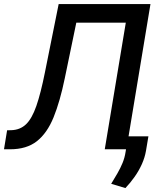

<svg xmlns="http://www.w3.org/2000/svg" viewBox="-61 -748 774 962"><path d="M-41 0 -25.4 -95.2 -3.9 -95.7Q40 -97.2 69.6 -125.5Q99.1 -153.8 121.1 -217Q143.1 -280.3 164.1 -385.3L232.9 -727.5H692.9L572.3 0H463.9L569.3 -634.3H321.3L263.7 -356.4Q239.7 -239.7 207.5 -160.4Q175.3 -81.1 123.8 -40.5Q72.3 0 -10.7 0ZM682.6 -64.9 670.4 7.8Q664.6 41.5 649.9 74.2Q635.3 106.9 614 137.2Q592.8 167.5 567.4 194.3L496.1 172.9Q512.7 146 527.3 120.6Q542 95.2 553 68.6Q564 42 568.4 12.2L581.1 -64.9Z"/></svg>

Font: Inter Tight Medium
Style: Italic
Weight: 500
Italic angle: -9.39999°
Designer: Rasmus Andersson
Foundry: rsms
Version: Version 3.004